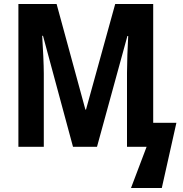

<svg xmlns="http://www.w3.org/2000/svg" viewBox="-20 -734 915 960"><path d="M345 0H465L617 -554H621C618 -504 615 -416 615 -370V0H713L635 206H789L862 -120H746V-714H556L410 -186H407L263 -714H72V0H199V-366C199 -408 195 -494 191 -555H195Z"/></svg>

Font: Noto Sans Display SemiCondensed
Style: Bold
Weight: 700
Width: 4
Designer: Monotype Design Team
Foundry: Monotype Imaging Inc.
Version: Version 1.900